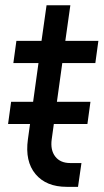

<svg xmlns="http://www.w3.org/2000/svg" viewBox="-20 -700 392 726"><path d="M10.5 -231 22 -315H322L310.5 -231ZM232.5 6.5Q154.5 6.5 114.2 -41.8Q74 -90 85.5 -173L125.5 -461.5H30.5L42 -545.5H137L156 -680H246L227 -545.5H352L340.5 -461.5H215.5L175.5 -173Q170 -132.5 189 -108Q208 -83.5 245.5 -83.5H288L275 6.5Z"/></svg>

Font: Mohave Light Medium
Style: Italic
Weight: 500
Italic angle: -8°
Version: Version 2.003